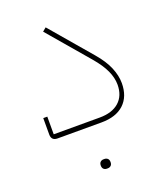

<svg xmlns="http://www.w3.org/2000/svg" viewBox="-128 -564 720 848"><g transform="rotate(-20 232.0 -139.5)"><path d="M69 0Q40 0 40 -29V-106H59V-23H275Q334 -23 366.5 -52Q399 -81 399 -133Q399 -165 383.5 -199Q368 -233 334 -273L170 -465L187 -479L351 -287Q387 -245 403 -206.5Q419 -168 419 -133Q419 -70 381.5 -35Q344 0 275 0ZM228 200Q219 200 213 194.5Q207 189 207 178Q207 167 213 161.5Q219 156 228 156H232Q241 156 247 161.5Q253 167 253 178Q253 189 247 194.5Q241 200 232 200Z"/></g></svg>

Font: IBM Plex Sans Arabic Thin
Style: Regular
Weight: 100
Designer: Mike Abbink, Paul van der Laan, Pieter van Rosmalen, Wael Morcos, Khajak Apelian
Foundry: Bold Monday
Version: Version 1.101